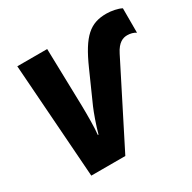

<svg xmlns="http://www.w3.org/2000/svg" viewBox="-159 -881 1043 1041"><g transform="rotate(-30 363.0 -360.0)"><path d="M124 0H337L588 -496C616 -552 647 -562 673 -562C692 -562 712 -557 726 -547V-700C705 -712 664 -720 633 -720C532 -720 476 -672 405 -512L320 -321C307 -291 283 -225 269 -173H265C270 -213 270 -302 269 -354L260 -714H73Z"/></g></svg>

Font: Noto Sans Black
Style: Italic
Weight: 900
Italic angle: -12°
Designer: Monotype Design Team
Foundry: Monotype Imaging Inc.
Version: Version 2.013